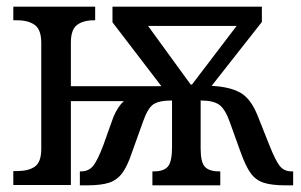

<svg xmlns="http://www.w3.org/2000/svg" viewBox="-20 -556 904 577"><path d="M20 -42H32Q66 -42 85 -55.5Q104 -69 104 -109V-427Q104 -467 84.5 -481Q65 -495 32 -495H20V-536H266V-495H262Q230 -495 211.5 -481Q193 -467 193 -428V-297H465L318 -489V-536H767V-490L616 -298Q672 -295 703 -277Q734 -259 754 -209L789 -121Q808 -73 821 -57Q834 -41 856 -41H861V1H839Q796 1 772 -7Q748 -15 733 -36Q718 -57 703 -99L671 -188Q657 -228 639 -241Q621 -254 583 -254V-109Q583 -68 596 -54.5Q609 -41 638 -41H642V1H438V-41H443Q472 -41 484.5 -55.5Q497 -70 497 -114V-254Q458 -254 441 -242.5Q424 -231 410 -191L377 -99Q363 -57 347.5 -36Q332 -15 308 -7Q284 1 241 1H220V-41H224Q246 -41 259.5 -57Q273 -73 291 -121L321 -205Q335 -237 352 -252H193V0H20ZM557 -302 691 -478H425L553 -302Z"/></svg>

Font: Noto Serif Narrow
Style: Regular
Weight: 400
Width: 4
Designer: Monotype Design Team
Foundry: Monotype Imaging Inc.
Version: Version 1.001